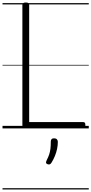

<svg xmlns="http://www.w3.org/2000/svg" viewBox="-20 -1021 726 1527"><path d="M185 0Q158 0 158 -23V-982Q158 -992 164.5 -996.5Q171 -1001 185 -1001Q200 -1001 206 -996.5Q212 -992 212 -982V-50H642Q651 -50 655 -44.5Q659 -39 659 -25Q659 -11 655 -5.5Q651 0 642 0ZM358 285Q347 280 346 273.5Q345 267 351 254Q364 229 371 208Q378 187 381 162.5Q384 138 384 104Q384 93 390 86Q396 79 410 79Q425 79 432.5 87Q440 95 440 107Q440 134 434 163Q428 192 416.5 220Q405 248 390 272Q384 282 377 285.5Q370 289 358 285ZM0 476H686V486H0ZM0 -20H686V0H0ZM0 -505H686V-500H0ZM0 -996H686V-986H0Z"/></svg>

Font: Playwrite PL Guides
Style: Regular
Weight: 400
Designer: Veronika Burian, José Scaglione
Foundry: TypeTogether
Version: Version 1.003